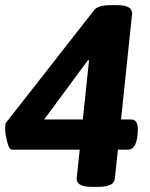

<svg xmlns="http://www.w3.org/2000/svg" viewBox="-21 -722 580 744"><path d="M436 -142 424 -30Q421 2 361 2H333Q276 2 276 -30L288 -142H26Q14 -142 7 -172Q-1 -202 -1 -222.5Q-1 -243 2 -246L344 -683Q359 -702 407 -702H434Q491 -702 491 -670L448 -259H487Q513 -259 513 -223Q513 -142 474 -142ZM150 -259H300L324 -488L320 -489Z"/></svg>

Font: AsCom
Style: Bold Italic
Weight: 700
Italic angle: -48°
Designer: AsCom
Foundry: AsCom
Version: Version 1.001